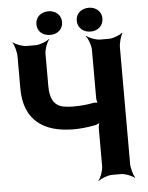

<svg xmlns="http://www.w3.org/2000/svg" viewBox="-60 -931 777 1005"><g transform="rotate(-5 328.5 -428.0)"><path d="M316 -374C297 -374 280 -376 265 -379C217 -390 198 -428 198 -492V-661C198 -685 212 -722 224 -735L222 -737C209 -725 173 -711 150 -711H104C81 -711 45 -725 32 -737L31 -735C40 -722 51 -685 51 -661V-492C51 -325 154 -255 311 -255C350 -255 387 -260 421 -266C431 -268 449 -275 455 -281L452 -284C446 -277 442 -260 442 -248V-50C442 -26 428 11 416 24L418 26C431 14 467 0 490 0H536C559 0 594 14 607 26L609 24C600 11 589 -26 589 -50V-661C589 -685 600 -722 609 -735L607 -737C594 -725 559 -711 536 -711H490C467 -711 431 -725 418 -737L416 -735C428 -722 442 -685 442 -661V-409C442 -400 445 -382 450 -377L453 -380C448 -384 434 -385 426 -384C392 -377 354 -374 316 -374ZM232 -758C270 -758 299 -782 299 -820C299 -857 270 -882 232 -882C194 -882 164 -858 164 -820C164 -781 193 -758 232 -758ZM444 -757C482 -757 511 -782 511 -820C511 -857 482 -882 444 -882C406 -882 376 -858 376 -820C376 -782 405 -757 444 -757Z"/></g></svg>

Font: Asimov
Style: EdgeExtreme
Weight: 500
Designer: Google
Version: Version 2.000980: 2014